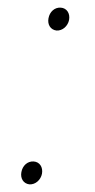

<svg xmlns="http://www.w3.org/2000/svg" viewBox="-20 -478 249 503"><path d="M57 5C73 6 87 -7 90 -23C93 -40 84 -54 68 -55C52 -56 39 -44 36 -27C33 -11 41 3 57 5ZM128 -398C144 -397 158 -410 161 -426C164 -443 155 -457 139 -458C123 -459 110 -447 107 -430C104 -414 112 -400 128 -398Z"/></svg>

Font: Fixel Display 20240404 Thin
Style: Italic
Weight: 100
Italic angle: -10°
Designer: AlfaBravo + MacPaw
Foundry: Kyrylo Tkachov, Marchela Mozhyna, Serhii Makarenko, Maria Weinstein, Zakhar Kryvoshyya
Version: Version 1.211;Glyphs 3.2 (3225)